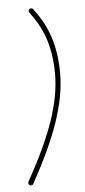

<svg xmlns="http://www.w3.org/2000/svg" viewBox="-51 -566 333 749"><g transform="rotate(-5 115.5 -192.0)"><path d="M40 152C44 152 47 150 49 147C145 -27 191 -156 191 -274C191 -398 153 -474 108 -532C106 -534 103 -536 100 -536C94 -536 90 -532 90 -526C90 -524 91 -522 92 -520C135 -464 171 -392 171 -274C171 -160 127 -35 31 137C30 138 30 140 30 142C30 148 34 152 40 152Z"/></g></svg>

Font: Mistral SingleLine Outline
Style: Regular
Weight: 300
Designer: François Chastanet, Élisa Garzelli, Anais Alves, Morgane Autin
Foundry: institut supérieur des arts et du design Toulouse / isdaT
Version: Version 1.000;Glyphs 3.3 (3337)